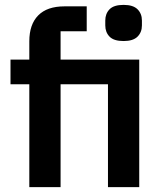

<svg xmlns="http://www.w3.org/2000/svg" viewBox="-20 -766 664 786"><path d="M100 -421H23V-522H100V-597Q100 -666 136.5 -703Q173 -740 244 -740H335V-638H228V-522H550V0H422V-421H228V0H100ZM486 -598Q446 -598 428.5 -616Q411 -634 411 -662V-682Q411 -710 428.5 -728Q446 -746 486 -746Q525 -746 543 -728Q561 -710 561 -682V-662Q561 -634 543 -616Q525 -598 486 -598Z"/></svg>

Font: IBM Plex Sans Thai SmBld
Style: Regular
Weight: 600
Designer: Mike Abbink, Paul van der Laan, Pieter van Rosmalen, Ben Mitchell, Mark Frömberg
Foundry: Bold Monday
Version: Version 1.2